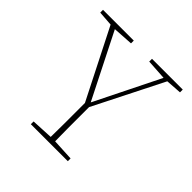

<svg xmlns="http://www.w3.org/2000/svg" viewBox="-174 -830 984 984"><g transform="rotate(45 317.5 -338.0)"><path d="M31 -656V-676H254V-656L144 -649L322 -296L497 -649L386 -656V-676H609V-656L523 -650L333 -273Q333 -219 333 -183Q333 -147 333 -121.5Q333 -96 333.5 -74.5Q334 -53 334 -26L452 -20V0H184V-20L302 -26Q302 -55 302.5 -77.5Q303 -100 303 -125Q303 -150 303 -185Q303 -220 303 -273L112 -650Z"/></g></svg>

Font: Source Serif 4 ExtraLight
Style: Regular
Weight: 200
Designer: Frank Grießhammer
Foundry: Adobe
Version: Version 4.005;hotconv 1.1.0;makeotfexe 2.6.0